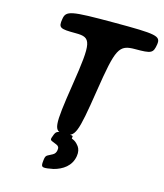

<svg xmlns="http://www.w3.org/2000/svg" viewBox="-133 -810 968 1132"><g transform="rotate(15 350.5 -244.5)"><path d="M700 -652C708 -706 682 -711 420 -711C157 -711 129 -706 121 -652C112 -597 122 -592 219 -592C316 -592 322 -565 280 -296C238 -27 241 0 308 0C374 0 385 -27 427 -296C469 -565 483 -592 582 -592C681 -592 691 -597 700 -652ZM294 101C292 116 285 126 274 132C240 152 233 145 229 182C225 219 228 225 264 221C277 219 289 217 300 215C353 201 403 169 413 106C417 81 412 62 402 48C372 8 353 21 358 8C362 -5 357 -6 310 -6C262 -6 256 -3 245 29C233 60 240 54 278 71C290 76 297 84 294 101Z"/></g></svg>

Font: Asimov Print
Style: AIt
Weight: 500
Designer: Google
Version: Version 2.000980: 2014